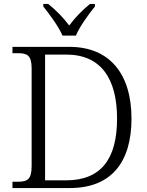

<svg xmlns="http://www.w3.org/2000/svg" viewBox="-20 -951 744 971"><path d="M296 -771H364C382 -816 429 -880 460 -918V-931H435C392 -896 360 -862 330 -822C300 -862 267 -896 224 -931H199V-918C230 -880 277 -816 296 -771ZM43 0H333C544 0 645 -132 645 -351C645 -578 534 -714 331 -714H43V-682H70C117 -682 140 -672 140 -605V-111C140 -42 117 -32 70 -32H43ZM314 -39H208V-675H315C490 -675 572 -554 572 -351C572 -147 491 -39 314 -39Z"/></svg>

Font: Noto Serif Telugu Light
Style: Regular
Weight: 300
Designer: Jelle Bosma - Monotype Design Team
Foundry: Monotype Imaging Inc.
Version: Version 2.005